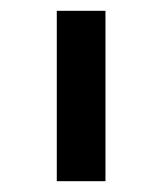

<svg xmlns="http://www.w3.org/2000/svg" viewBox="-20 -619 300 355"><path d="M85 -284V-599H175V-284Z"/></svg>

Font: Libra Sans
Style: Regular
Weight: 400
Foundry: Context Ltd
Version: Version 1.002